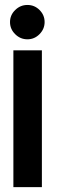

<svg xmlns="http://www.w3.org/2000/svg" viewBox="-20 -584 265 782"><path d="M34.5 178.2V-379.1H150.6V178.2ZM91.7 -423.9Q62.9 -423.9 41.9 -444.7Q20.8 -465.5 20.8 -494.1Q20.8 -522.7 41.9 -543.2Q62.9 -563.8 91.7 -563.8Q120.6 -563.8 141.1 -543.2Q161.7 -522.6 161.7 -494.2Q161.7 -465.8 141 -444.9Q120.2 -423.9 91.7 -423.9Z"/></svg>

Font: Stick No Bills ExtraLight
Style: Regular
Weight: 200
Designer: Kosala Senevirathne, Siva Puranthara, Lasantha Premarathna, Tharique Azeez
Foundry: mooniak
Version: Version 2.000